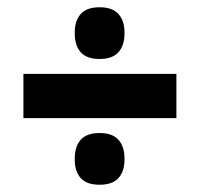

<svg xmlns="http://www.w3.org/2000/svg" viewBox="-20 -574 550 529"><path d="M44.5 -248.5V-370.5H466V-248.5ZM254.5 -65Q219 -65 202.5 -83.2Q186 -101.5 186 -134V-138Q186 -170.5 202.5 -189Q219 -207.5 254.5 -207.5Q289.5 -207.5 306.2 -189Q323 -170.5 323 -138V-134Q323 -101.5 306.2 -83.2Q289.5 -65 254.5 -65ZM254.5 -411.5Q219 -411.5 202.5 -430Q186 -448.5 186 -481V-485Q186 -517 202.5 -535.5Q219 -554 254.5 -554Q289.5 -554 306.2 -535.5Q323 -517 323 -485V-481Q323 -448.5 306.2 -430Q289.5 -411.5 254.5 -411.5Z"/></svg>

Font: Anek Tamil Medium
Style: Bold
Weight: 700
Version: Version 1.003